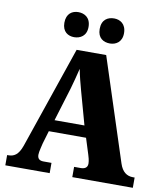

<svg xmlns="http://www.w3.org/2000/svg" viewBox="-98 -1006 936 1087"><g transform="rotate(10 370.0 -463.0)"><path d="M470 -782C503 -782 539 -801 539 -853C539 -907 503 -926 470 -926C433 -926 399 -907 399 -853C399 -801 433 -782 470 -782ZM264 -782C299 -782 335 -801 335 -853C335 -907 299 -926 264 -926C230 -926 196 -907 196 -853C196 -801 230 -782 264 -782ZM7 0H262V-59H216C190 -59 181 -72 181 -92C181 -111 191 -143 194 -159L216 -233H430L459 -141C462 -132 469 -109 469 -91C469 -66 450 -59 430 -59H392V0H740V-59H730C695 -59 668 -78 653 -124L461 -714H291L91 -129C71 -71 45 -59 13 -59H7ZM237 -300 296 -493C306 -528 317 -569 327 -611C335 -568 346 -528 356 -491L409 -300Z"/></g></svg>

Font: Noto Serif Devanagari SemiCondensed Black
Style: Regular
Weight: 900
Width: 4
Designer: Universal Thirst, Indian Type Foundry and the Monotype Design Team
Foundry: Monotype Imaging Inc.
Version: Version 2.004